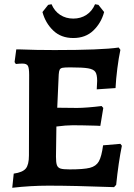

<svg xmlns="http://www.w3.org/2000/svg" viewBox="-20 -879 636 909"><path d="M557 -189Q541 -111 530 -4L520 7Q329 0 209 0Q125 0 38 10L45 -57Q87 -63 102 -81Q117 -99 117 -143L118 -524Q118 -557 112 -567.5Q106 -578 86 -578Q73 -578 55 -576L49 -585L57 -645H77Q148 -642 238 -642Q461 -642 542 -654L550 -643Q542 -606 535.5 -555Q529 -504 527 -462L438 -456L440 -496Q440 -526 431.5 -538.5Q423 -551 397.5 -555.5Q372 -560 312 -560Q286 -560 276 -558Q266 -556 262.5 -549Q259 -542 258 -526L251 -369L345 -368Q366 -368 397.5 -370.5Q429 -373 461 -377L469 -368L455 -283Q442 -283 435 -284Q365 -286 324 -286Q293 -286 247 -280L245 -137Q245 -109 249.5 -97Q254 -85 266.5 -81Q279 -77 310 -77Q376 -77 405.5 -84.5Q435 -92 448 -115Q461 -138 468 -191L550 -198ZM181 -822 208 -856 224 -859Q238 -826 265 -808.5Q292 -791 327 -791Q362 -791 389 -808.5Q416 -826 430 -859L446 -856L473 -822Q459 -770 422 -734.5Q385 -699 327 -699Q269 -699 232 -734.5Q195 -770 181 -822Z"/></svg>

Font: Alegreya
Style: Bold
Weight: 700
Designer: Juan Pablo del Peral
Foundry: Huerta Tipografica
Version: Version 2.008; ttfautohint (v1.8)